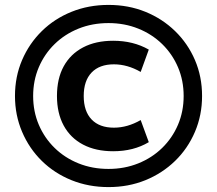

<svg xmlns="http://www.w3.org/2000/svg" viewBox="-20 -756 883 782"><path d="M422 6Q341 6 271.5 -22Q202 -50 150.5 -100.5Q99 -151 70 -219Q41 -287 41 -365Q41 -444 70 -511.5Q99 -579 150.5 -629.5Q202 -680 271.5 -708Q341 -736 422 -736Q503 -736 572 -708Q641 -680 693 -629.5Q745 -579 774 -511.5Q803 -444 803 -365Q803 -287 774 -219Q745 -151 693 -100.5Q641 -50 572 -22Q503 6 422 6ZM441 -140Q370 -140 318.5 -167Q267 -194 239.5 -244.5Q212 -295 212 -365Q212 -436 239.5 -486Q267 -536 318.5 -563Q370 -590 441 -590Q523 -590 586 -554L553 -463Q499 -494 444 -494Q385 -494 353 -460.5Q321 -427 321 -365Q321 -303 353 -269.5Q385 -236 444 -236Q499 -236 553 -267L586 -177Q524 -140 441 -140ZM422 -68Q487 -68 543 -90.5Q599 -113 640.5 -153.5Q682 -194 705 -248Q728 -302 728 -365Q728 -428 705 -482Q682 -536 640.5 -576.5Q599 -617 543 -639.5Q487 -662 422 -662Q356 -662 300 -639.5Q244 -617 202.5 -576.5Q161 -536 138 -482Q115 -428 115 -365Q115 -302 138 -248Q161 -194 202.5 -153.5Q244 -113 300 -90.5Q356 -68 422 -68Z"/></svg>

Font: M PLUS 2 SemiBold
Style: Regular
Weight: 600
Designer: Coji Morishita
Foundry: UNDERFOREST DESIGN
Version: Version 1.001